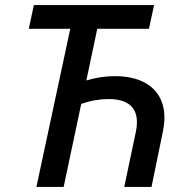

<svg xmlns="http://www.w3.org/2000/svg" viewBox="-20 -734 734 754"><path d="M123 0H230L299 -326C336 -339 372 -345 407 -345C494 -345 532 -301 513 -214L468 0H575L620 -219C648 -354 572 -435 433 -435C395 -435 359 -430 319 -418L362 -621H565L585 -714H113L93 -621H256Z"/></svg>

Font: Noto Sans Medium
Style: Italic
Weight: 500
Italic angle: -12°
Designer: Monotype Design Team
Foundry: Monotype Imaging Inc.
Version: Version 2.013